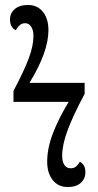

<svg xmlns="http://www.w3.org/2000/svg" viewBox="-20 -739 392 769"><path d="M169 -91Q169 -145 191.5 -204Q214 -263 255 -331H34V-375Q75 -452 94.5 -503.5Q114 -555 114 -595Q114 -618 105 -632Q96 -646 81 -646Q68 -646 59.5 -638.5Q51 -631 43 -618Q20 -630 20 -661Q20 -686 39 -702.5Q58 -719 92 -719Q130 -719 152 -691.5Q174 -664 174 -618Q174 -531 98 -407H319V-363Q273 -277 251 -218Q229 -159 229 -115Q229 -91 238 -78Q247 -65 263 -65Q276 -65 284 -71.5Q292 -78 300 -91Q322 -80 322 -49Q322 -23 303.5 -6.5Q285 10 251 10Q213 10 191 -18Q169 -46 169 -91Z"/></svg>

Font: Noto Serif Cond
Style: Regular
Weight: 400
Width: 3
Designer: Monotype Design Team
Foundry: Monotype Imaging Inc.
Version: Version 1.001